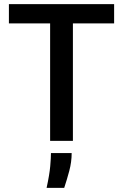

<svg xmlns="http://www.w3.org/2000/svg" viewBox="-20 -680 594 927"><path d="M222 0V-567H23V-660H531V-567H332V0ZM205 227Q219 163 222.5 122.5Q226 82 226 59H326Q326 102 314.5 145Q303 188 290 227Z"/></svg>

Font: Bricolage Grotesque 12pt Medium
Style: Regular
Weight: 500
Designer: Mathieu Triay
Foundry: Atelier Triay
Version: Version 1.001; ttfautohint (v1.8.4.7-5d5b);gftools[0.9.33.de